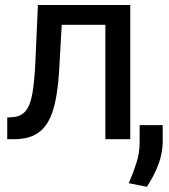

<svg xmlns="http://www.w3.org/2000/svg" viewBox="-20 -548 665 756"><path d="M129.3 -528.4H492.9V0H394.9V-450.3H223L213.1 -272.7Q207.4 -174 188.7 -114Q170.1 -54 133.3 -27Q96.6 0 36.9 0H8.5V-85.2L28.4 -86.6Q62.5 -88.8 81 -111Q99.4 -133.2 107.6 -180.2Q115.8 -227.3 119.3 -304ZM620.7 -55.4V11.4Q619.7 58.2 602.8 102.1Q585.9 146 558.2 187.5L487.2 173.3Q505.3 130.7 517.6 92Q529.8 53.3 529.8 12.8V-55.4Z"/></svg>

Font: Inter UI
Style: Regular
Weight: 400
Designer: Rasmus Andersson
Foundry: rsms
Version: Version 2.2